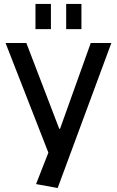

<svg xmlns="http://www.w3.org/2000/svg" viewBox="-20 -757 590 969"><path d="M162 172 240 -27 231 31 8 -540H113L279 -107H283L438 -540H542L271 192ZM237 -737V-610H159V-737ZM391 -737V-610H314V-737Z"/></svg>

Font: Pathway Extreme Medium
Style: Regular
Weight: 500
Designer: Eduardo Rodriguez Tunni
Foundry: Eduardo Rodriguez Tunni
Version: Version 1.001;gftools[0.9.26]